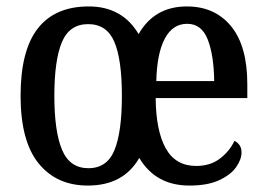

<svg xmlns="http://www.w3.org/2000/svg" viewBox="-20 -567 829 597"><path d="M253 10Q156 10 100 -59Q44 -128 44 -269Q44 -410 97.5 -478.5Q151 -547 256 -547Q360 -547 411 -461Q460 -547 561 -547Q648 -547 698.5 -485.5Q749 -424 749 -305V-262H464Q465 -160 495.5 -105.5Q526 -51 590 -51Q634 -51 664 -74Q694 -97 709 -129Q718 -125 724.5 -116Q731 -107 731 -93Q731 -71 714 -47Q697 -23 661 -6.5Q625 10 569 10Q464 10 413 -76Q364 10 253 10ZM646 -315Q645 -395 626 -444Q607 -493 562 -493Q517 -493 492.5 -447Q468 -401 466 -315ZM255 -44Q313 -44 336 -100.5Q359 -157 359 -269Q359 -382 335.5 -437Q312 -492 254 -492Q196 -492 172.5 -436Q149 -380 149 -269Q149 -158 173 -101Q197 -44 255 -44Z"/></svg>

Font: Noto Serif Tamil Condensed Medium
Style: Regular
Weight: 500
Width: 3
Designer: Indian Type Foundry, Tom Grace, and the Monotype Design Team
Foundry: Monotype Imaging Inc.
Version: Version 2.004; ttfautohint (v1.8.4.7-5d5b)